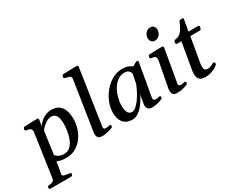

<svg xmlns="http://www.w3.org/2000/svg" viewBox="-163 -1267 2437 1986"><g transform="rotate(-30 1055.0 -274.0)"><path d="M-29.3 208Q-37.1 208 -39.8 200.9Q-42.5 193.8 -42.5 188.5Q-42.5 178.7 -37.6 174.8Q-32.7 170.9 -22.9 169.9Q-10.7 168.5 3.7 165.8Q18.1 163.1 29.3 155Q40.5 147 43.5 129.9L117.2 -379.9Q117.7 -383.3 117.9 -386.5Q118.2 -389.6 118.2 -392.6Q118.2 -415.5 106.7 -424.1Q95.2 -432.6 80.1 -434.8Q64.9 -437 54.2 -440.4Q48.8 -442.4 46.1 -446.5Q43.5 -450.7 43.9 -459.5Q44.9 -464.8 48.6 -473.1Q52.2 -481.4 58.6 -481.9Q110.4 -484.9 152.6 -485.8Q194.8 -486.8 217.3 -486.8Q221.2 -486.8 225.3 -483.9Q229.5 -481 229.5 -472.2L218.3 -396Q240.2 -431.2 269.3 -452.9Q298.3 -474.6 328.1 -484.6Q357.9 -494.6 382.3 -494.6Q442.4 -494.6 477.1 -468Q511.7 -441.4 526.1 -397.5Q540.5 -353.5 540.5 -301.8Q540.5 -241.2 522.2 -184.6Q503.9 -127.9 469.2 -83Q434.6 -38.1 386.2 -11.7Q337.9 14.6 278.3 14.6Q242.7 14.6 215.1 9.3Q187.5 3.9 166.5 -4.9L159.2 52.7L142.6 139.2Q141.6 149.4 154.8 155.5Q168 161.6 187.7 164.8Q207.5 168 226.6 169.9Q240.7 171.4 240.7 183.1Q240.7 194.8 234.6 201.4Q228.5 208 220.7 208ZM274.9 -31.7Q319.3 -31.7 348.9 -58.6Q378.4 -85.4 395.8 -127.9Q413.1 -170.4 420.7 -218.3Q428.2 -266.1 428.2 -307.6Q428.2 -341.3 421.4 -370.4Q414.6 -399.4 397.5 -416.7Q380.4 -434.1 348.1 -434.1Q326.7 -434.1 301.5 -420.9Q276.4 -407.7 253.4 -387.5Q230.5 -367.2 215.8 -345.2L178.2 -76.2Q190.4 -56.6 217.3 -44.2Q244.1 -31.7 274.9 -31.7Z M651.4 -72.8Q652.8 -84.5 658.7 -121.8Q664.6 -159.2 672.9 -212.6Q681.2 -266.1 690.4 -327.1Q699.7 -388.2 709 -447.5Q718.3 -506.8 725.6 -556.2Q732.9 -605.5 737.5 -635.7Q742.2 -666 742.2 -667.5Q742.2 -684.6 730 -691.2Q717.8 -697.8 702.1 -700.7Q686.5 -703.6 674.3 -708.3Q662.1 -712.9 662.1 -725.1Q662.1 -729.5 666 -740Q669.9 -750.5 677.7 -751Q730.5 -753.4 776.4 -754.6Q822.3 -755.9 844.7 -755.9Q848.6 -755.9 852.8 -752.9Q856.9 -750 856.9 -741.2Q856.9 -740.7 852.8 -712.4Q848.6 -684.1 841.6 -636.7Q834.5 -589.4 825.7 -530.3Q816.9 -471.2 807.1 -408.2Q797.4 -345.2 788.6 -286.1Q779.8 -227.1 772.7 -179.2Q765.6 -131.3 761.5 -102.5Q757.3 -73.7 757.3 -71.8Q757.3 -61 763.4 -54Q769.5 -46.9 786.1 -46.9Q796.4 -46.9 811 -50.8Q825.7 -54.7 833 -54.7Q837.4 -54.7 841.3 -52.7Q845.2 -50.8 845.2 -40Q845.2 -34.2 842.5 -28.1Q839.8 -22 833 -19.5Q800.3 -8.3 767.6 -1Q734.9 6.3 711.4 6.3Q683.1 6.3 669.9 -3.4Q656.7 -13.2 653.3 -26.9Q649.9 -40.5 649.9 -51.3Q649.9 -59.1 650.4 -65.2Q650.9 -71.3 651.4 -72.8Z M1067.9 14.2Q1016.1 14.2 984.6 -7.3Q953.1 -28.8 938.7 -65.9Q924.3 -103 924.3 -148.4Q924.3 -209 948.7 -269.8Q973.1 -330.6 1015.6 -381.6Q1058.1 -432.6 1113.8 -463.6Q1169.4 -494.6 1232.4 -494.6Q1275.9 -494.6 1300.8 -484.6Q1325.7 -474.6 1348.1 -458Q1363.8 -466.8 1380.1 -477.5Q1396.5 -488.3 1407.7 -488.3Q1412.6 -488.3 1416.7 -485.1Q1420.9 -481.9 1420.4 -474.1L1352.1 -84Q1351.1 -76.2 1351.1 -71.8Q1351.1 -60.5 1358.2 -54Q1365.2 -47.4 1379.9 -47.4Q1390.1 -47.4 1405.3 -51.3Q1420.4 -55.2 1426.8 -55.2Q1431.6 -55.2 1435.3 -52.5Q1439 -49.8 1439 -40Q1439 -32.7 1436 -27.3Q1433.1 -22 1426.8 -19.5Q1405.8 -10.3 1372.3 -1.5Q1338.9 7.3 1306.2 7.3Q1275.9 7.3 1260 -8.8Q1244.1 -24.9 1244.1 -53.7Q1244.1 -57.1 1246.6 -71.8Q1249 -86.4 1252.4 -106.4Q1255.9 -126.5 1259.3 -146Q1262.7 -165.5 1265.1 -177.7Q1255.9 -153.3 1236.8 -120.6Q1217.8 -87.9 1191.7 -57.1Q1165.5 -26.4 1133.8 -6.1Q1102.1 14.2 1067.9 14.2ZM1101.1 -56.6Q1121.6 -56.6 1143.3 -73Q1165 -89.4 1186.5 -116Q1208 -142.6 1226.8 -174.1Q1245.6 -205.6 1260.3 -236.1Q1274.9 -266.6 1283.2 -290.5L1304.7 -399.4Q1298.8 -419.9 1282.7 -434.6Q1266.6 -449.2 1233.4 -449.2Q1187 -449.2 1150.6 -422.4Q1114.3 -395.5 1089.1 -352.5Q1064 -309.6 1051 -260Q1038.1 -210.4 1038.1 -164.6Q1038.1 -106.4 1055.7 -81.5Q1073.2 -56.6 1101.1 -56.6Z M1606 6.3Q1577.6 6.3 1564.7 -3.2Q1551.8 -12.7 1548.3 -25.9Q1544.9 -39.1 1544.9 -49.3Q1544.9 -63.5 1545.9 -72.3L1604.5 -383.3Q1605 -387.2 1605.2 -390.6Q1605.5 -394 1605.5 -397Q1605.5 -419.4 1595 -427.2Q1584.5 -435.1 1570.3 -436.5Q1556.2 -438 1545.4 -440.9Q1540.5 -443.4 1538.1 -447.3Q1535.6 -451.2 1536.6 -460.4Q1537.6 -466.3 1541.5 -473.9Q1545.4 -481.4 1551.3 -481.9Q1603 -485.4 1645.3 -486.1Q1687.5 -486.8 1709.5 -486.8Q1713.4 -486.8 1718 -482.9Q1722.7 -479 1721.2 -467.3L1652.3 -72.3Q1652.3 -60.1 1658.9 -53.5Q1665.5 -46.9 1681.2 -46.9Q1691.4 -46.9 1706.3 -50.8Q1721.2 -54.7 1728.5 -54.7Q1733.4 -54.7 1736.8 -51.5Q1740.2 -48.3 1740.2 -38.6Q1740.2 -24.9 1728.5 -19Q1705.6 -9.3 1676.5 -1.5Q1647.5 6.3 1606 6.3ZM1676.8 -577.1Q1650.9 -577.1 1636.2 -593.8Q1621.6 -610.4 1621.6 -635.7Q1621.6 -659.7 1631.8 -678.7Q1642.1 -697.8 1659.7 -709.5Q1677.2 -721.2 1698.7 -721.2Q1724.6 -721.2 1739.3 -704.6Q1753.9 -688 1753.9 -662.1Q1753.9 -639.2 1743.7 -619.9Q1733.4 -600.6 1715.8 -588.9Q1698.2 -577.1 1676.8 -577.1Z M1939.9 10.7Q1917.5 10.7 1897 3.9Q1876.5 -2.9 1863.5 -22Q1850.6 -41 1850.6 -76.7Q1850.6 -84 1851.1 -92Q1851.6 -100.1 1852.5 -108.9L1908.2 -435.5H1851.6Q1846.7 -436 1844.7 -442.4Q1842.8 -448.7 1842.8 -454.6Q1842.8 -466.3 1847.7 -472.7Q1852.5 -479 1858.9 -481.4Q1888.2 -484.4 1910.4 -497.3Q1932.6 -510.3 1952.1 -539.3Q1971.7 -568.4 1992.7 -619.6Q1996.6 -628.4 2003.2 -631.6Q2009.8 -634.8 2019 -634.8H2036.6Q2041.5 -634.8 2044.2 -632.3Q2046.9 -629.9 2046.9 -626.5L2021.5 -485.4H2140.6Q2146 -484.9 2148.2 -481Q2150.4 -477.1 2150.4 -472.2Q2150.4 -462.4 2145.3 -450.2Q2140.1 -438 2133.8 -435.5H2014.6L1963.9 -141.1Q1961.9 -130.9 1961.4 -121.8Q1960.9 -112.8 1960.9 -105Q1960.9 -69.3 1973.9 -60.5Q1986.8 -51.8 2002 -51.8Q2022.9 -51.8 2040.3 -58.8Q2057.6 -65.9 2069.6 -72.8Q2081.5 -79.6 2085.4 -79.6Q2090.3 -79.6 2095 -72.3Q2099.6 -64.9 2099.6 -58.1Q2099.6 -50.8 2095.2 -46.9Q2076.2 -29.8 2051.5 -16.8Q2026.9 -3.9 1998.3 3.4Q1969.7 10.7 1939.9 10.7Z"/></g></svg>

Font: Gelasio Medium
Style: Italic
Weight: 500
Italic angle: -8.5°
Designer: Eben Sorkin
Foundry: Eben Sorkin
Version: Version 1.008